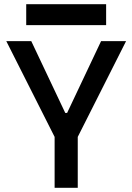

<svg xmlns="http://www.w3.org/2000/svg" viewBox="-20 -888 626 908"><path d="M246.6 -224.1 9.8 -693.4H127.9L288.6 -354H297.4L458 -693.4H576.2L339.4 -224.1ZM238.3 0V-341.8H347.7V0ZM104 -769V-868.2H481.9V-769Z"/></svg>

Font: Cascadia Code Medium
Style: Regular
Weight: 500
Monospace: yes
Designer: Aaron Bell
Foundry: Saja Typeworks
Version: Version 2407.024